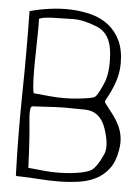

<svg xmlns="http://www.w3.org/2000/svg" viewBox="-52 -755 581 801"><g transform="rotate(5 238.5 -354.5)"><path d="M390 -352Q410 -386 424.5 -426Q439 -466 439 -508Q439 -564 421 -602.5Q403 -641 372 -665.5Q341 -690 300.5 -701Q260 -712 216 -714Q172 -716 127 -710Q82 -704 42 -693L41 -692Q44 -518 41 -347.5Q38 -177 44 -4Q49 -2 54.5 -2Q60 -2 66 -2Q102 -1 143.5 2Q185 5 226.5 4.5Q268 4 307 -1.5Q346 -7 378 -23Q410 -39 432.5 -68.5Q455 -98 463 -145Q469 -177 465 -203Q461 -229 450.5 -250.5Q440 -272 425.5 -291.5Q411 -311 395 -331Q390 -337 388 -341Q386 -345 390 -352ZM88 -353Q79 -388 82 -514.5Q85 -641 83 -664Q98 -672 140.5 -673.5Q183 -675 226 -675.5Q269 -676 327 -652.5Q385 -629 391.5 -544.5Q398 -460 375 -414Q354 -365 342 -359Q330 -353 275 -347Q220 -341 161.5 -346Q103 -351 88 -353ZM93 -41Q88 -165 81 -230.5Q74 -296 87 -298Q203 -305 222.5 -304.5Q242 -304 306.5 -303.5Q371 -303 395 -232.5Q419 -162 404 -126Q377 -66 353.5 -53.5Q330 -41 275 -35Q220 -29 164 -34Q108 -39 93 -41Z"/></g></svg>

Font: Londrina Solid Thin
Style: Regular
Weight: 250
Designer: Marcelo Magalhaes
Foundry: Marcelo Magalhães
Version: Version 1.002